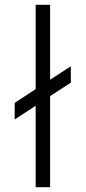

<svg xmlns="http://www.w3.org/2000/svg" viewBox="-20 -777 356 797"><path d="M274 -434V-502L188 -446V-757H128V-407L41 -350V-281L128 -338V0H188V-378Z"/></svg>

Font: Plus Jakarta Sans Light
Style: Regular
Weight: 300
Designer: Gumpita Rahayu
Foundry: Tokotype
Version: Version 2.071;gftools[0.9.30]